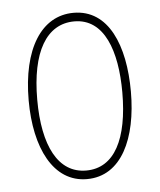

<svg xmlns="http://www.w3.org/2000/svg" viewBox="-43 -530 482 580"><g transform="rotate(-5 198.0 -240.0)"><path d="M198 12C303 12 353 -98 353 -240C353 -380 307 -492 201 -492C103 -492 43 -396 43 -240C43 -96 96 12 198 12ZM198 -14C113 -14 69 -100 69 -240C69 -384 116 -466 201 -466C292 -466 327 -365 327 -240C327 -99 284 -14 198 -14Z"/></g></svg>

Font: Noto Sans Armenian Condensed Thin
Style: Regular
Weight: 100
Width: 3
Designer: Monotype Design Team
Foundry: Monotype Imaging Inc.
Version: Version 2.008